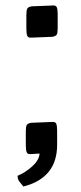

<svg xmlns="http://www.w3.org/2000/svg" viewBox="-20 -552 295 699"><path d="M76 -447V-498Q76 -515 79.5 -521Q83 -527 96 -529L172 -532Q183 -533 186.5 -526Q190 -519 190 -500V-449Q190 -432 186.5 -426Q183 -420 170 -418L94 -415Q83 -414 79.5 -421Q76 -428 76 -447ZM188 -76V-25Q188 96 65 127Q51 110 49 107Q44 99 44 88Q73 76 98 53Q123 30 124 7L92 9Q81 10 77.5 3Q74 -4 74 -23V-74Q74 -91 77.5 -97Q81 -103 94 -105L170 -108Q181 -109 184.5 -102Q188 -95 188 -76Z"/></svg>

Font: Federant
Style: Medium
Weight: 500
Designer: Cyreal (www.cyreal.org)
Foundry: Cyreal (www.cyreal.org)
Version: Version 1.010